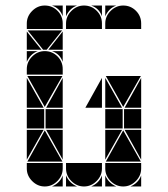

<svg xmlns="http://www.w3.org/2000/svg" viewBox="-20 -677 608 695"><path d="M284 -657Q311 -657 330 -638Q349 -619 349 -592V-572H219V-592Q219 -618 238.5 -637.5Q258 -657 284 -657ZM142 -492Q169 -492 188 -473Q207 -454 207 -427V-407H77V-427Q77 -453 96.5 -472.5Q116 -492 142 -492ZM142 -657Q169 -657 188 -638Q207 -619 207 -592V-572H77V-592Q77 -618 96.5 -637.5Q116 -657 142 -657ZM426 -657Q453 -657 472 -638Q491 -619 491 -592V-572H361V-592Q361 -618 380.5 -637.5Q400 -657 426 -657ZM426 -2Q400 -2 380.5 -21.5Q361 -41 361 -67V-87H491V-67Q491 -41 471.5 -21.5Q452 -2 426 -2ZM142 -2Q116 -2 96.5 -21.5Q77 -41 77 -67V-87H207V-67Q207 -41 187.5 -21.5Q168 -2 142 -2ZM284 -2Q258 -2 238.5 -21.5Q219 -41 219 -67V-87H349V-67Q349 -41 329.5 -21.5Q310 -2 284 -2ZM363 -92 426 -205 490 -92ZM79 -92 142 -205 206 -92ZM206 -402 142 -290 79 -402ZM490 -402 426 -290 363 -402ZM205 -567 149 -497H136L80 -567ZM424 -212H361V-282H424ZM140 -212H77V-282H140ZM491 -212H429V-282H491ZM207 -212H145V-282H207ZM77 -287V-395L138 -287ZM361 -287V-395L422 -287ZM361 -207H422L361 -99ZM77 -207H138L77 -99ZM207 -287H147L207 -395ZM349 -287H289L349 -395ZM491 -207V-99L431 -207ZM207 -207V-99L147 -207ZM491 -287H431L491 -395ZM77 -497V-563L130 -497ZM207 -497H155L207 -563ZM219 -42Q231 -14 259 -2H219ZM361 -42Q373 -14 401 -2H361ZM310 -2Q324 -8 334 -18Q344 -28 349 -42V-2ZM361 -657H401Q387 -652 377 -642Q367 -632 361 -618ZM77 -492H117Q103 -487 93 -477Q83 -467 77 -453ZM168 -2Q182 -8 192 -18Q202 -28 207 -42V-2ZM219 -657H259Q245 -652 235 -642Q225 -632 219 -618ZM452 -2Q466 -8 476 -18Q486 -28 491 -42V-2ZM349 -657V-618Q339 -647 310 -657ZM207 -492V-453Q197 -482 168 -492ZM207 -657V-618Q197 -647 168 -657Z"/></svg>

Font: CAT DyFa
Style: Regular
Weight: 400
Designer: Peter Wiegel
Foundry: Peter Wiegel
Version: Version 1.001; ttfautohint (v1.3)